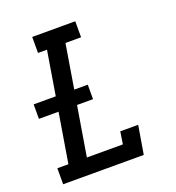

<svg xmlns="http://www.w3.org/2000/svg" viewBox="-133 -841 866 947"><g transform="rotate(-20 300.0 -367.5)"><path d="M37 0V-84H95L138 -344H35V-420H151L189 -651H142V-735H368V-651H286L248 -420H319V-344H235L192 -84H381L391 -149H485L460 0Z"/></g></svg>

Font: Iosevka Slab Medium Extended
Style: Italic
Weight: 500
Width: 7
Italic angle: -9°
Monospace: yes
Designer: Belleve Invis
Foundry: Belleve Invis
Version: Version 11.1.0; ttfautohint (v1.8.3)